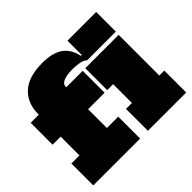

<svg xmlns="http://www.w3.org/2000/svg" viewBox="-181 -1031 1258 1258"><g transform="rotate(-45 447.5 -402.0)"><path d="M21 0V-203H96V-377H21V-580H96V-583Q96 -686 160 -745Q224 -804 352 -804Q445 -804 496.2 -769Q547.5 -734 564 -658H651L572 -608Q557 -624 525 -629.5Q493 -635 463 -635Q409 -635 379.5 -622.2Q350 -609.5 350 -583V-580H503V-377H350V-203H455V0ZM572 -608V-790H838V-608ZM836 -203H882V0H527V-203H582V-377H527V-580H836Z"/></g></svg>

Font: Hepta Slab Black
Style: Regular
Weight: 900
Designer: Michael LaGattuta
Foundry: Michael LaGattuta
Version: Version 1.102